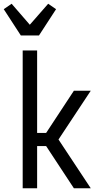

<svg xmlns="http://www.w3.org/2000/svg" viewBox="-41 -1004 561 1024"><path d="M70 -815 -21 -955 21 -984 118 -872 216 -984 258 -955 167 -815ZM80 0V-735H157V-295H205L353 -520H443L271 -260L443 0H353L205 -225H157V0Z"/></svg>

Font: Iosevka SS18
Style: Regular
Weight: 400
Monospace: yes
Designer: Belleve Invis
Foundry: Belleve Invis
Version: Version 25.1.1; ttfautohint (v1.8.4)